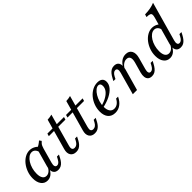

<svg xmlns="http://www.w3.org/2000/svg" viewBox="140 -1537 2443 2443"><g transform="rotate(-45 1361.5 -315.0)"><path d="M166.9 11.3Q113.7 11.3 82.3 -30.2Q50.8 -71.8 50.8 -142.7Q50.8 -197.6 69 -248.4Q87.1 -299.2 118.5 -339.5Q150 -379.8 190.3 -402.8Q230.6 -425.8 273.4 -425.8Q310.5 -425.8 344 -408.5Q377.4 -391.1 404.8 -358.1L350 -316.1Q342.7 -351.6 323.4 -370.6Q304 -389.5 276.6 -389.5Q247.6 -389.5 221 -369.8Q194.4 -350 173.4 -316.5Q152.4 -283.1 140.3 -239.9Q128.2 -196.8 128.2 -150.8Q128.2 -97.6 146.8 -69.4Q165.3 -41.1 199.2 -41.1Q226.6 -41.1 250 -59.3Q273.4 -77.4 291.1 -112.1V-83.9Q271 -37.9 239.1 -13.3Q207.3 11.3 166.9 11.3ZM359.7 11.3Q309.7 11.3 290.3 -25.4Q271 -62.1 288.7 -125L356.5 -368.5Q380.6 -379 404.4 -394Q428.2 -408.9 449.2 -428.2L469.4 -400Q454.8 -387.1 445.2 -375.4Q435.5 -363.7 429.4 -349.2Q423.4 -334.7 416.9 -313.7L361.3 -113.7Q351.6 -79 358.5 -59.3Q365.3 -39.5 387.9 -39.5Q400.8 -39.5 412.1 -46.8Q423.4 -54 432.7 -65.7Q441.9 -77.4 450 -92.7L465.3 -121.8H501.6L479.8 -79.8Q466.1 -53.2 448.8 -32.7Q431.5 -12.1 409.7 -0.4Q387.9 11.3 359.7 11.3Z M683.1 11.3Q628.2 11.3 604.4 -26.2Q580.6 -63.7 598.4 -125L713.7 -537.1Q734.7 -537.9 754.8 -541.1Q775 -544.4 792.7 -549.2L671.8 -113.7Q661.3 -76.6 669.8 -58.5Q678.2 -40.3 705.6 -40.3Q726.6 -40.3 744 -53.2Q761.3 -66.1 775.8 -92.7L791.1 -121.8H827.4L801.6 -71.8Q788.7 -48.4 771.8 -29.4Q754.8 -10.5 733.5 0.4Q712.1 11.3 683.1 11.3ZM575.8 -378.2 586.3 -414.5H884.7L874.2 -378.2Z M1018.5 11.3Q963.7 11.3 939.9 -26.2Q916.1 -63.7 933.9 -125L1049.2 -537.1Q1070.2 -537.9 1090.3 -541.1Q1110.5 -544.4 1128.2 -549.2L1007.3 -113.7Q996.8 -76.6 1005.2 -58.5Q1013.7 -40.3 1041.1 -40.3Q1062.1 -40.3 1079.4 -53.2Q1096.8 -66.1 1111.3 -92.7L1126.6 -121.8H1162.9L1137.1 -71.8Q1124.2 -48.4 1107.3 -29.4Q1090.3 -10.5 1069 0.4Q1047.6 11.3 1018.5 11.3ZM911.3 -378.2 921.8 -414.5H1220.2L1209.7 -378.2Z M1387.1 11.3Q1324.2 11.3 1289.5 -28.6Q1254.8 -68.5 1254.8 -141.1Q1254.8 -197.6 1274.2 -248.8Q1293.5 -300 1327 -339.9Q1360.5 -379.8 1404 -402.8Q1447.6 -425.8 1495.2 -425.8Q1539.5 -425.8 1562.9 -406Q1586.3 -386.3 1586.3 -348.4Q1586.3 -303.2 1553.6 -263.3Q1521 -223.4 1461.3 -193.1Q1401.6 -162.9 1319.4 -145.2V-174.2Q1381.5 -191.9 1425.4 -217.7Q1469.4 -243.5 1492.3 -275.4Q1515.3 -307.3 1515.3 -343.5Q1515.3 -366.9 1505.6 -379Q1496 -391.1 1478.2 -391.1Q1452.4 -391.1 1426.6 -369.8Q1400.8 -348.4 1379.4 -312.9Q1358.1 -277.4 1345.6 -234.7Q1333.1 -191.9 1333.1 -149.2Q1333.1 -94.4 1354.4 -64.9Q1375.8 -35.5 1414.5 -35.5Q1446 -35.5 1472.6 -54.4Q1499.2 -73.4 1519.4 -111.3H1554.8Q1526.6 -51.6 1483.9 -20.2Q1441.1 11.3 1387.1 11.3Z M2046 11.3Q2009.7 11.3 1990.3 -6.5Q1971 -24.2 1967.3 -55.2Q1963.7 -86.3 1974.2 -125L2013.7 -265.3Q2028.2 -318.5 2016.1 -346.4Q2004 -374.2 1966.9 -374.2Q1937.1 -374.2 1910.9 -356Q1884.7 -337.9 1862.9 -302.4L1862.1 -326.6Q1889.5 -376.6 1925 -401.2Q1960.5 -425.8 2003.2 -425.8Q2062.9 -425.8 2086.7 -382.7Q2110.5 -339.5 2090.3 -268.5L2047.6 -113.7Q2037.9 -79.8 2044 -59.7Q2050 -39.5 2072.6 -39.5Q2090.3 -39.5 2106 -53.2Q2121.8 -66.9 2135.5 -92.7L2150.8 -121.8H2187.9L2169.4 -87.1Q2153.2 -56.5 2135.1 -34.3Q2116.9 -12.1 2095.2 -0.4Q2073.4 11.3 2046 11.3ZM1708.9 0 1792.7 -300.8Q1802.4 -334.7 1796.4 -354.8Q1790.3 -375 1767.7 -375Q1749.2 -375 1733.9 -361.7Q1718.5 -348.4 1704.8 -322.6L1689.5 -292.7H1652.4L1671 -327.4Q1687.1 -358.1 1705.2 -380.2Q1723.4 -402.4 1745.6 -414.1Q1767.7 -425.8 1794.4 -425.8Q1830.6 -425.8 1850 -408.5Q1869.4 -391.1 1873 -360.1Q1876.6 -329 1866.1 -289.5L1784.7 0Z M2563.7 11.3Q2528.2 11.3 2508.9 -6.5Q2489.5 -24.2 2485.5 -55.2Q2481.5 -86.3 2492.7 -125L2596.8 -496Q2604.8 -525 2602 -541.1Q2599.2 -557.3 2581.5 -564.1Q2563.7 -571 2526.6 -571L2537.9 -608.1Q2591.9 -608.9 2635.5 -617.3Q2679 -625.8 2713.7 -641.1L2565.3 -113.7Q2555.6 -80.6 2561.7 -60.1Q2567.7 -39.5 2591.1 -39.5Q2608.1 -39.5 2624.2 -52.8Q2640.3 -66.1 2654 -92.7L2669.4 -121.8H2705.6L2687.9 -87.1Q2671.8 -56.5 2653.2 -34.3Q2634.7 -12.1 2613.3 -0.4Q2591.9 11.3 2563.7 11.3ZM2371 11.3Q2317.7 11.3 2286.3 -30.2Q2254.8 -71.8 2254.8 -142.7Q2254.8 -197.6 2273 -248.4Q2291.1 -299.2 2322.6 -339.5Q2354 -379.8 2394.4 -402.8Q2434.7 -425.8 2477.4 -425.8Q2514.5 -425.8 2548 -408.5Q2581.5 -391.1 2608.9 -358.1L2554 -316.1Q2546.8 -351.6 2527.4 -370.6Q2508.1 -389.5 2480.6 -389.5Q2451.6 -389.5 2425 -369.8Q2398.4 -350 2377.4 -316.5Q2356.5 -283.1 2344.4 -239.9Q2332.3 -196.8 2332.3 -150.8Q2332.3 -97.6 2350.8 -69.4Q2369.4 -41.1 2403.2 -41.1Q2430.6 -41.1 2454 -59.3Q2477.4 -77.4 2495.2 -112.1V-83.9Q2475 -37.9 2443.1 -13.3Q2411.3 11.3 2371 11.3Z"/></g></svg>

Font: Playfair 9pt
Style: Italic
Weight: 400
Italic angle: -15.6°
Designer: Claus Eggers Sørensen
Foundry: Claus Eggers Sørensen
Version: Version 2.001;gftools[0.9.30]